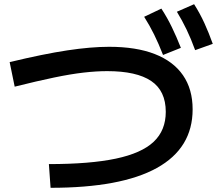

<svg xmlns="http://www.w3.org/2000/svg" viewBox="-20 -874 1040 915"><path d="M213 -92Q409 -92 532 -118Q655 -144 712.5 -198.5Q770 -253 770 -341Q770 -441 700.5 -488Q631 -535 491 -535Q439 -535 378 -528Q317 -521 237.5 -504.5Q158 -488 50 -461L26 -578Q188 -617 301 -634Q414 -651 500 -651Q629 -651 717.5 -616.5Q806 -582 852 -515.5Q898 -449 898 -353Q898 -168 727.5 -73.5Q557 21 221 21ZM757 -612Q736 -666 714.5 -709.5Q693 -753 667 -794L749 -833Q777 -790 799 -744.5Q821 -699 842 -646ZM910 -635Q890 -690 869 -733.5Q848 -777 823 -818L905 -854Q933 -810 954 -764Q975 -718 994 -665Z"/></svg>

Font: M PLUS 1 Code SemiBold
Style: Regular
Weight: 600
Designer: Coji Morishita
Foundry: UNDERFOREST DESIGN
Version: Version 1.005